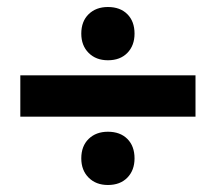

<svg xmlns="http://www.w3.org/2000/svg" viewBox="-20 -598 616 548"><path d="M212 -502Q212 -537 233 -557.5Q254 -578 288 -578Q323 -578 343.5 -557.5Q364 -537 364 -502Q364 -468 343.5 -447Q323 -426 288 -426Q254 -426 233 -447Q212 -468 212 -502ZM38 -383H538V-265H38ZM212 -146Q212 -181 233 -201.5Q254 -222 288 -222Q323 -222 343.5 -201.5Q364 -181 364 -146Q364 -112 343.5 -91Q323 -70 288 -70Q254 -70 233 -91Q212 -112 212 -146Z"/></svg>

Font: Bai Jamjuree
Style: Bold
Weight: 700
Designer: Katatrad Aksorn Co.,Ltd.
Foundry: Cadson Demak Co.,Ltd.
Version: Version 1.000; ttfautohint (v1.6)